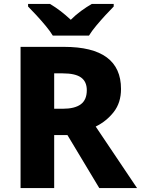

<svg xmlns="http://www.w3.org/2000/svg" viewBox="-20 -951 713 971"><path d="M304 -714Q592 -714 592 -501Q592 -432 555.5 -385Q519 -338 464 -311L673 0H482L321 -268H254V0H84V-714ZM297 -580H254V-401H297Q358 -401 388.5 -423.5Q419 -446 419 -495Q419 -538 390 -559Q361 -580 297 -580ZM247 -771Q233 -794 210.5 -821Q188 -848 164.5 -873.5Q141 -899 122 -918V-931H233Q260 -915 285.5 -895.5Q311 -876 338 -851Q363 -876 390.5 -896Q418 -916 444 -931H555V-918Q537 -900 513.5 -874.5Q490 -849 467 -821.5Q444 -794 430 -771Z"/></svg>

Font: Noto Sans Kannada ExtraBold
Style: Regular
Weight: 800
Designer: Jelle Bosma - Monotype Design Team
Foundry: Monotype Imaging Inc.
Version: Version 2.005; ttfautohint (v1.8.4.7-5d5b)